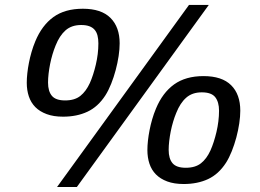

<svg xmlns="http://www.w3.org/2000/svg" viewBox="-20 -720 1040 767"><path d="M208 26.9 734.9 -700.2H814L287.1 26.9ZM231.9 -253.9Q193.8 -253.9 166.3 -264.2Q138.7 -274.4 121.1 -292.2Q103.5 -310.1 95.2 -335Q86.9 -359.9 86.9 -389.2Q86.9 -406.7 89.1 -427Q91.3 -447.3 95.5 -468.8Q99.6 -490.2 106 -512.2Q112.3 -534.2 121.1 -555.2Q147.5 -618.7 193.4 -651.9Q239.3 -685.1 311 -685.1Q384.8 -685.1 421.4 -648.4Q458 -611.8 458 -546.9Q458 -523.9 453.9 -496.1Q449.7 -468.3 442.1 -439.9Q434.6 -411.6 424.1 -385.3Q413.6 -358.9 400.9 -338.9Q371.6 -293.5 329.3 -273.7Q287.1 -253.9 231.9 -253.9ZM240.2 -318.8Q278.3 -318.8 301 -336.9Q323.7 -355 338.9 -388.2Q345.7 -403.3 351.8 -422.1Q357.9 -440.9 362.8 -461.7Q367.7 -482.4 370.4 -504.2Q373 -525.9 373 -546.9Q373 -564 369.6 -577.6Q366.2 -591.3 358.2 -600.8Q350.1 -610.4 336.9 -615.2Q323.7 -620.1 304.2 -620.1Q266.1 -620.1 241.9 -598.9Q217.8 -577.6 202.1 -538.1Q195.3 -521.5 189.7 -502.7Q184.1 -483.9 180.2 -464.4Q176.3 -444.8 174.1 -425.8Q171.9 -406.7 171.9 -390.1Q171.9 -355.5 187.3 -337.2Q202.6 -318.8 240.2 -318.8ZM713.9 15.1Q675.8 15.1 648.2 4.9Q620.6 -5.4 603 -23.2Q585.4 -41 577.1 -65.9Q568.8 -90.8 568.8 -120.1Q568.8 -137.7 571 -158Q573.2 -178.2 577.4 -199.7Q581.5 -221.2 587.9 -243.2Q594.2 -265.1 603 -286.1Q629.4 -349.6 675.5 -382.8Q721.7 -416 793 -416Q866.7 -416 903.3 -379.6Q939.9 -343.3 939.9 -277.8Q939.9 -254.9 935.8 -227.1Q931.6 -199.2 924.1 -170.9Q916.5 -142.6 906 -116.2Q895.5 -89.8 882.8 -69.8Q853.5 -24.4 811.3 -4.6Q769 15.1 713.9 15.1ZM722.2 -49.8Q760.3 -49.8 783 -67.9Q805.7 -85.9 820.8 -119.1Q827.6 -134.3 833.7 -153.1Q839.8 -171.9 844.7 -192.6Q849.6 -213.4 852.3 -235.1Q855 -256.8 855 -277.8Q855 -312.5 839.8 -331.8Q824.7 -351.1 786.1 -351.1Q748 -351.1 723.9 -329.8Q699.7 -308.6 684.1 -269Q677.2 -252.4 671.6 -233.6Q666 -214.8 662.1 -195.3Q658.2 -175.8 656 -156.7Q653.8 -137.7 653.8 -121.1Q653.8 -86.4 669.2 -68.1Q684.6 -49.8 722.2 -49.8Z"/></svg>

Font: Clear Sans
Style: Italic
Weight: 400
Italic angle: -12°
Foundry: Intel Corporation
Version: Version 1.00